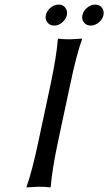

<svg xmlns="http://www.w3.org/2000/svg" viewBox="-20 -817 474 840"><path d="M200.7 -444.8Q228 -574.2 232.9 -645L235.8 -647.9Q252.4 -645 286.1 -645Q286.1 -645 338.9 -647.9V-645Q314.5 -578.6 286.6 -444.8L234.4 -200.2Q207 -70.8 202.1 0L199.2 2.9Q182.6 0 148.9 0Q148.9 0 96.2 2.9V0Q120.6 -67.9 148.4 -200.2ZM187.5 -718.8Q176.8 -732.4 180.7 -751Q184.6 -769.5 201.2 -783.2Q217.8 -796.9 236.6 -796.9Q255.4 -796.9 265.9 -783.2Q276.4 -769.5 272.5 -751Q268.6 -732.4 252.2 -718.8Q235.8 -705.1 217 -705.1Q198.2 -705.1 187.5 -718.8ZM347.2 -718.8Q336.4 -732.4 340.6 -751Q344.7 -769.5 361.1 -783.2Q377.4 -796.9 396.2 -796.9Q415 -796.9 425.8 -783.2Q436.5 -769.5 432.6 -751Q428.7 -732.4 412.1 -718.8Q395.5 -705.1 376.7 -705.1Q357.9 -705.1 347.2 -718.8Z"/></svg>

Font: Linux Biolinum
Style: Italic
Weight: 400
Italic angle: -12°
Designer: Philipp H. Poll
Foundry: Philipp H. Poll
Version: Version 1.1.3 ; ttfautohint (v0.9)